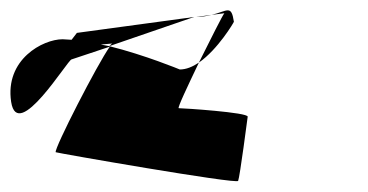

<svg xmlns="http://www.w3.org/2000/svg" viewBox="-32 -658 694 362"><path d="M-11 -466C1 -388 96 -546 103 -546L175 -570C152 -538 70 -378 73 -371C73 -370 416 -310 417 -317C420 -323 435 -438 435 -438C436 -446 314 -454 305 -454C302 -454 322 -496 343 -540C331 -532 319 -527 307 -527C307 -527 242 -554 174 -571L334 -626L113 -596L103 -583C97 -583 91 -584 86 -584C49 -584 -23 -546 -11 -466ZM90 -567C89 -567 89 -566 89 -566ZM158 -574C169 -575 178 -576 180 -576C179 -576 177 -574 174 -571C169 -572 163 -573 158 -574ZM343 -540C379 -565 409 -616 409 -617C404 -650 397 -637 367 -630L391 -633C388 -630 365 -584 343 -540ZM336 -626H338ZM338 -626C349 -626 359 -628 367 -630Z"/></svg>

Font: Ampere
Style: SCRevIta
Weight: 400
Version: Version 1